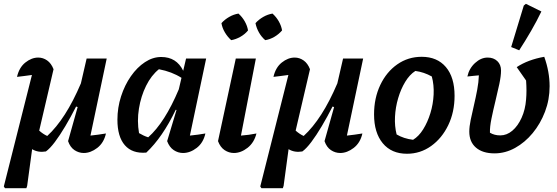

<svg xmlns="http://www.w3.org/2000/svg" viewBox="-38 -793 2915 1004"><path d="M100 191H-12L-18 182L129 -401Q107 -398 88 -395.5Q69 -393 51 -391Q62 -440 94.5 -466Q127 -492 162 -492Q187 -492 208.5 -477Q230 -462 242 -431L167 -110Q187 -92 209 -82Q257 -126 301 -194.5Q345 -263 385 -357L415 -487H520L435 -84Q474 -88 516 -95Q505 -46 470.5 -19.5Q436 7 400 7Q374 7 351.5 -8Q329 -23 318 -55L368 -233L360 -236Q332 -181 303.5 -133Q275 -85 249 -50.5Q223 -16 202 -1Q161 6 130 -13L104 179Z M727 5Q654 11 615 -33.5Q576 -78 576 -167Q576 -230 595 -289Q614 -348 646.5 -394.5Q679 -441 720 -468Q761 -495 805 -495Q885 -495 920 -423L935 -487H1040L955 -84Q978 -86 997.5 -89Q1017 -92 1036 -95Q1025 -46 990.5 -19.5Q956 7 919 7Q893 7 870.5 -8Q848 -23 836 -55L885 -218L881 -219Q812 -75 727 5ZM689 -97Q701 -90 712.5 -84.5Q724 -79 737 -75Q824 -152 897 -326L911 -386Q861 -418 793 -431Q753 -399 726 -344.5Q699 -290 688.5 -225Q678 -160 689 -97Z M1303 -95Q1291 -47 1256.5 -20Q1222 7 1185 7Q1159 7 1136.5 -8Q1114 -23 1102 -55L1195 -487H1300L1222 -84Q1264 -87 1303 -95ZM1209 -722Q1229 -704 1242 -681Q1255 -658 1259 -634Q1243 -614 1219 -600.5Q1195 -587 1171 -583Q1152 -600 1138 -623.5Q1124 -647 1120 -672Q1137 -691 1160.5 -704.5Q1184 -718 1209 -722ZM1387 -722Q1407 -704 1420 -681Q1433 -658 1437 -634Q1420 -614 1397 -600.5Q1374 -587 1349 -583Q1330 -599 1316.5 -622.5Q1303 -646 1298 -672Q1315 -691 1338.5 -704.5Q1362 -718 1387 -722Z M1441 191H1329L1323 182L1470 -401Q1448 -398 1429 -395.5Q1410 -393 1392 -391Q1403 -440 1435.5 -466Q1468 -492 1503 -492Q1528 -492 1549.5 -477Q1571 -462 1583 -431L1508 -110Q1528 -92 1550 -82Q1598 -126 1642 -194.5Q1686 -263 1726 -357L1756 -487H1861L1776 -84Q1815 -88 1857 -95Q1846 -46 1811.5 -19.5Q1777 7 1741 7Q1715 7 1692.5 -8Q1670 -23 1659 -55L1709 -233L1701 -236Q1673 -181 1644.5 -133Q1616 -85 1590 -50.5Q1564 -16 1543 -1Q1502 6 1471 -13L1445 179Z M2090 11Q2009 11 1963.5 -44Q1918 -99 1918 -195Q1918 -280 1950.5 -348.5Q1983 -417 2039.5 -456.5Q2096 -496 2167 -496Q2248 -496 2293.5 -442.5Q2339 -389 2339 -292Q2339 -207 2306 -138.5Q2273 -70 2216.5 -29.5Q2160 11 2090 11ZM2122 -62Q2152 -80 2175 -117Q2198 -154 2212.5 -201Q2227 -248 2229.5 -298.5Q2232 -349 2220 -393Q2179 -416 2134 -422Q2104 -403 2081 -365Q2058 -327 2044 -279.5Q2030 -232 2027.5 -182.5Q2025 -133 2036 -90Q2073 -68 2122 -62Z M2548 9Q2486 9 2451 -21Q2416 -51 2416 -105Q2416 -131 2423.5 -167Q2431 -203 2440.5 -243.5Q2450 -284 2457.5 -324Q2465 -364 2466 -398V-399Q2454 -398 2439.5 -396.5Q2425 -395 2406 -393Q2415 -435 2446 -463.5Q2477 -492 2512 -492Q2543 -492 2562.5 -473.5Q2582 -455 2582 -424Q2582 -396 2573 -353.5Q2564 -311 2552.5 -264Q2541 -217 2532 -173Q2523 -129 2524 -99Q2547 -85 2578 -85Q2612 -85 2641 -109.5Q2670 -134 2689.5 -177Q2709 -220 2713 -273Q2717 -317 2713 -372L2664 -442Q2723 -481 2808 -496Q2836 -418 2836 -342Q2836 -272 2812 -209Q2788 -146 2747.5 -97Q2707 -48 2655.5 -19.5Q2604 9 2548 9ZM2677 -530 2635 -547 2701 -764 2712 -773 2793 -733Q2769 -683 2739.5 -632Q2710 -581 2677 -530Z"/></svg>

Font: Piazzolla SemiBold
Style: Italic
Weight: 600
Italic angle: -11.3°
Designer: Juan Pablo del Peral
Foundry: Huerta Tipografica
Version: Version 1.330